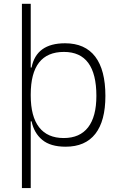

<svg xmlns="http://www.w3.org/2000/svg" viewBox="-20 -752 626 997"><path d="M93.8 224.6V-732.4H139.6V-401.4H144Q168.5 -527.3 317.9 -527.3Q421.4 -527.3 474.4 -458Q527.3 -388.7 527.3 -253.9Q527.3 -124 475.1 -57.1Q422.9 9.8 320.8 9.8Q242.2 9.8 199.5 -25.6Q156.7 -61 144 -122.1H139.6V224.6ZM139.6 -255.9Q139.6 -147 183.1 -91.1Q226.6 -35.2 311 -35.2Q394.5 -35.2 437.5 -90.8Q480.5 -146.5 480.5 -253.9Q480.5 -482.4 312 -482.4Q139.6 -482.4 139.6 -261.2Z"/></svg>

Font: Cascadia Code ExtraLight
Style: Regular
Weight: 200
Monospace: yes
Designer: Aaron Bell
Foundry: Saja Typeworks
Version: Version 2407.024; ttfautohint (v1.8.4)